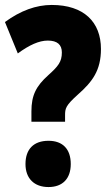

<svg xmlns="http://www.w3.org/2000/svg" viewBox="-20 -744 442 776"><path d="M107 -294V-252H243V-277C243 -306 245 -317 295 -362C354 -414 388 -460 388 -546C388 -655 319 -724 189 -724C126 -724 63 -701 0 -655L52 -528C98 -562 138 -580 173 -580C212 -580 230 -563 230 -532C230 -494 215 -476 175 -440C126 -396 107 -359 107 -294ZM83 -81C83 -22 119 12 176 12C233 12 266 -22 266 -81C266 -141 234 -175 176 -175C116 -175 83 -141 83 -81Z"/></svg>

Font: Noto Sans Arabic ExtCond Blk
Style: Regular
Weight: 900
Width: 2
Designer: Monotype Design Team, Nadine Chahine, Nizar Qandah and Khaled Hosny
Foundry: Monotype Imaging Inc.
Version: Version 2.012